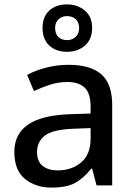

<svg xmlns="http://www.w3.org/2000/svg" viewBox="-20 -841 609 871"><path d="M291 -547Q391 -547 440 -503.5Q489 -460 489 -365V0H418L398 -76H394Q359 -32 320.5 -11Q282 10 214 10Q141 10 93 -29.5Q45 -69 45 -152Q45 -233 107.5 -276Q170 -319 300 -323L391 -326V-357Q391 -419 363.5 -444Q336 -469 286 -469Q244 -469 206 -456.5Q168 -444 134 -428L103 -501Q139 -521 188.5 -534Q238 -547 291 -547ZM316 -257Q221 -254 184.5 -226.5Q148 -199 148 -151Q148 -108 174 -88Q200 -68 241 -68Q305 -68 348 -104Q391 -140 391 -213V-260ZM284 -606Q234 -606 203.5 -634.5Q173 -663 173 -714Q173 -765 203.5 -793Q234 -821 284 -821Q332 -821 365 -793Q398 -765 398 -715Q398 -663 365.5 -634.5Q333 -606 284 -606ZM284 -659Q308 -659 323.5 -674Q339 -689 339 -714Q339 -739 323.5 -753.5Q308 -768 284 -768Q261 -768 245.5 -753.5Q230 -739 230 -714Q230 -689 244 -674Q258 -659 284 -659Z"/></svg>

Font: Noto Sans New Tai Lue Medium
Style: Regular
Weight: 500
Version: Version 2.003